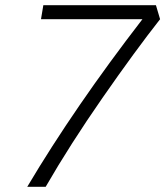

<svg xmlns="http://www.w3.org/2000/svg" viewBox="-20 -720 637 740"><path d="M529 -646H138L147 -700H581L597 -646Q501 -524 375.5 -343.5Q250 -163 156 0H85Q268 -308 529 -646Z"/></svg>

Font: KoHo
Style: Italic
Weight: 400
Italic angle: -10°
Designer: Cadson Demak & Katatrad Team
Foundry: Cadson Demak Co.,Ltd.
Version: Version 1.000